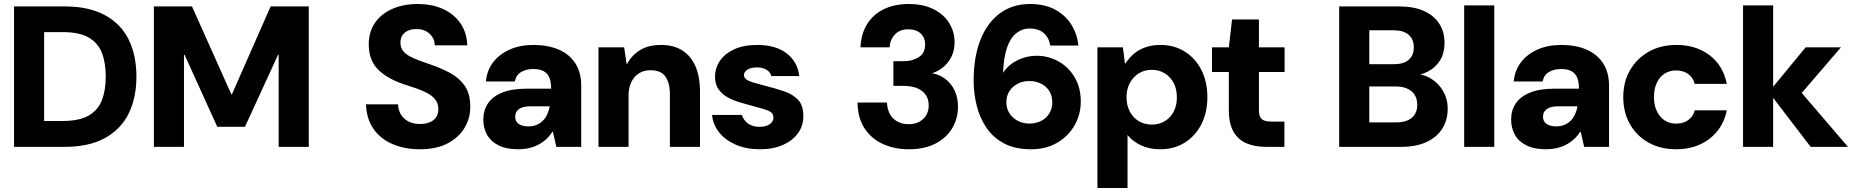

<svg xmlns="http://www.w3.org/2000/svg" viewBox="-20 -732 9238 957"><path d="M50 0V-700H302Q423 -700 503 -656.5Q583 -613 621.5 -534.5Q660 -456 660 -350Q660 -245 621.5 -166.5Q583 -88 503.5 -44Q424 0 301 0ZM200 -129H293Q374 -129 421 -155.5Q468 -182 487.5 -231.5Q507 -281 507 -350Q507 -420 487.5 -469.5Q468 -519 421 -545.5Q374 -572 293 -572H200Z M747 0V-700H937L1133 -262H1136L1329 -700H1519V0H1369V-459H1366L1201 -100H1063L900 -459H897V0Z M2073 12Q1998 12 1937.5 -13.5Q1877 -39 1842 -89Q1807 -139 1804 -212H1964Q1965 -183 1978.5 -161Q1992 -139 2016 -126.5Q2040 -114 2073 -114Q2100 -114 2120.5 -122Q2141 -130 2153 -146.5Q2165 -163 2165 -188Q2165 -215 2151 -234Q2137 -253 2112.5 -266.5Q2088 -280 2056.5 -291Q2025 -302 1990 -313Q1908 -341 1863 -387Q1818 -433 1818 -510Q1818 -574 1849.5 -619Q1881 -664 1936 -688Q1991 -712 2061 -712Q2133 -712 2187.5 -687.5Q2242 -663 2274.5 -616.5Q2307 -570 2309 -506H2147Q2147 -529 2135 -547.5Q2123 -566 2103.5 -576.5Q2084 -587 2058 -587Q2036 -588 2017 -580.5Q1998 -573 1987 -558Q1976 -543 1976 -520Q1976 -497 1987 -481Q1998 -465 2018.5 -453.5Q2039 -442 2066.5 -431.5Q2094 -421 2127 -410Q2180 -392 2225 -367.5Q2270 -343 2297 -303.5Q2324 -264 2324 -199Q2324 -142 2295 -94Q2266 -46 2210.5 -17Q2155 12 2073 12Z M2563 12Q2503 12 2464 -8Q2425 -28 2407 -61.5Q2389 -95 2389 -136Q2389 -181 2411.5 -215.5Q2434 -250 2482 -270Q2530 -290 2605 -290H2727Q2727 -324 2718 -345.5Q2709 -367 2689.5 -377.5Q2670 -388 2638 -388Q2603 -388 2577.5 -373Q2552 -358 2546 -326H2402Q2407 -381 2438 -421.5Q2469 -462 2520.5 -485Q2572 -508 2639 -508Q2711 -508 2764.5 -485Q2818 -462 2847.5 -416.5Q2877 -371 2877 -305V0H2753L2736 -75H2733Q2719 -53 2701 -37Q2683 -21 2661.5 -10Q2640 1 2615.5 6.5Q2591 12 2563 12ZM2613 -102Q2637 -102 2655.5 -110Q2674 -118 2687 -131.5Q2700 -145 2708 -163Q2716 -181 2720 -202H2623Q2597 -202 2580.5 -195.5Q2564 -189 2556 -177.5Q2548 -166 2548 -150Q2548 -134 2556 -123.5Q2564 -113 2579 -107.5Q2594 -102 2613 -102Z M2963 0V-496H3091L3103 -414H3106Q3130 -458 3171.5 -483Q3213 -508 3275 -508Q3338 -508 3381 -480.5Q3424 -453 3446.5 -401.5Q3469 -350 3469 -275V0H3319V-261Q3319 -319 3296.5 -350.5Q3274 -382 3222 -382Q3190 -382 3165.5 -367Q3141 -352 3127 -323.5Q3113 -295 3113 -255V0Z M3768 12Q3700 12 3648 -10.5Q3596 -33 3565 -71.5Q3534 -110 3529 -159H3678Q3683 -143 3694 -129.5Q3705 -116 3723 -108Q3741 -100 3765 -100Q3789 -100 3804.5 -106.5Q3820 -113 3827.5 -123.5Q3835 -134 3835 -145Q3835 -163 3823.5 -172Q3812 -181 3790 -187.5Q3768 -194 3738 -202Q3705 -211 3670.5 -221Q3636 -231 3607.5 -246.5Q3579 -262 3561.5 -287Q3544 -312 3544 -349Q3544 -393 3568.5 -429Q3593 -465 3640 -486.5Q3687 -508 3754 -508Q3846 -508 3900.5 -466.5Q3955 -425 3964 -353H3825Q3819 -373 3800.5 -384.5Q3782 -396 3753 -396Q3722 -396 3705 -384.5Q3688 -373 3688 -358Q3688 -345 3700.5 -336Q3713 -327 3735.5 -320.5Q3758 -314 3788 -306Q3844 -292 3888 -277Q3932 -262 3958 -234.5Q3984 -207 3984 -155Q3985 -107 3958.5 -69.5Q3932 -32 3883.5 -10Q3835 12 3768 12Z M4509 12Q4441 12 4383.5 -13Q4326 -38 4291 -89.5Q4256 -141 4254 -221H4401Q4402 -190 4414.5 -165.5Q4427 -141 4451.5 -127Q4476 -113 4509 -113Q4541 -113 4563 -125.5Q4585 -138 4597 -158.5Q4609 -179 4609 -206Q4609 -238 4594 -259.5Q4579 -281 4551 -292.5Q4523 -304 4485 -304H4433V-427H4485Q4528 -427 4559.5 -447Q4591 -467 4591 -510Q4591 -545 4568.5 -565.5Q4546 -586 4508 -586Q4464 -586 4440 -559.5Q4416 -533 4414 -496H4269Q4272 -564 4302.5 -612.5Q4333 -661 4386 -686.5Q4439 -712 4509 -712Q4582 -712 4633.5 -686Q4685 -660 4711.5 -616.5Q4738 -573 4738 -522Q4738 -480 4722 -448.5Q4706 -417 4680.5 -396.5Q4655 -376 4626 -367Q4665 -360 4694 -337Q4723 -314 4739 -279Q4755 -244 4755 -200Q4755 -142 4726.5 -93.5Q4698 -45 4643 -16.5Q4588 12 4509 12Z M5120 12Q5039 12 4984 -17.5Q4929 -47 4896 -96.5Q4863 -146 4848 -206.5Q4833 -267 4833 -329Q4833 -447 4866.5 -532.5Q4900 -618 4963 -665Q5026 -712 5114 -712Q5190 -712 5242 -682.5Q5294 -653 5322 -606Q5350 -559 5355 -505H5215Q5208 -546 5181.5 -568Q5155 -590 5113 -590Q5074 -590 5044.5 -565.5Q5015 -541 4999 -493.5Q4983 -446 4980 -374Q4980 -373 4980 -372Q4980 -371 4980 -369Q4996 -395 5022 -414Q5048 -433 5080.5 -443.5Q5113 -454 5147 -454Q5205 -454 5255 -426.5Q5305 -399 5336 -347.5Q5367 -296 5367 -226Q5367 -161 5335.5 -106.5Q5304 -52 5248.5 -20Q5193 12 5120 12ZM5112 -116Q5144 -116 5170 -129.5Q5196 -143 5210.5 -167Q5225 -191 5225 -221Q5225 -254 5210.5 -277.5Q5196 -301 5170 -314.5Q5144 -328 5110 -328Q5078 -328 5052 -314.5Q5026 -301 5011 -277Q4996 -253 4996 -223Q4996 -192 5011 -168Q5026 -144 5052.5 -130Q5079 -116 5112 -116Z M5450 205V-496H5577L5587 -416H5590Q5608 -444 5632.5 -464.5Q5657 -485 5690 -496.5Q5723 -508 5764 -508Q5833 -508 5886 -474.5Q5939 -441 5968.5 -382.5Q5998 -324 5998 -248Q5998 -172 5968.5 -113.5Q5939 -55 5886 -21.5Q5833 12 5762 12Q5708 12 5666.5 -8Q5625 -28 5600 -59V205ZM5721 -111Q5758 -111 5786.5 -128.5Q5815 -146 5830.5 -176.5Q5846 -207 5846 -247Q5846 -287 5830.5 -317.5Q5815 -348 5786.5 -366Q5758 -384 5721 -384Q5684 -384 5655.5 -366Q5627 -348 5611 -317.5Q5595 -287 5595 -247Q5595 -208 5611 -177Q5627 -146 5655.5 -128.5Q5684 -111 5721 -111Z M6290 0Q6235 0 6193.5 -17.5Q6152 -35 6128.5 -75Q6105 -115 6105 -184V-373H6021V-496H6105L6121 -635H6255V-496H6383V-373H6255V-182Q6255 -151 6269 -138.5Q6283 -126 6315 -126H6382V0Z M6655 0V-700H6954Q7027 -700 7077 -677.5Q7127 -655 7153.5 -614.5Q7180 -574 7180 -519Q7180 -466 7157 -430Q7134 -394 7096.5 -375Q7059 -356 7014 -352L7030 -364Q7079 -362 7116 -338Q7153 -314 7174.5 -275.5Q7196 -237 7196 -191Q7196 -134 7169 -91Q7142 -48 7090 -24Q7038 0 6964 0ZM6805 -122H6939Q6989 -122 7016.5 -144.5Q7044 -167 7044 -210Q7044 -253 7015.5 -277Q6987 -301 6937 -301H6805ZM6805 -412H6928Q6976 -412 7001.5 -434Q7027 -456 7027 -496Q7027 -536 7001.5 -558.5Q6976 -581 6927 -581H6805Z M7278 0V-705H7428V0Z M7686 12Q7626 12 7587 -8Q7548 -28 7530 -61.5Q7512 -95 7512 -136Q7512 -181 7534.5 -215.5Q7557 -250 7605 -270Q7653 -290 7728 -290H7850Q7850 -324 7841 -345.5Q7832 -367 7812.5 -377.5Q7793 -388 7761 -388Q7726 -388 7700.5 -373Q7675 -358 7669 -326H7525Q7530 -381 7561 -421.5Q7592 -462 7643.5 -485Q7695 -508 7762 -508Q7834 -508 7887.5 -485Q7941 -462 7970.5 -416.5Q8000 -371 8000 -305V0H7876L7859 -75H7856Q7842 -53 7824 -37Q7806 -21 7784.5 -10Q7763 1 7738.5 6.5Q7714 12 7686 12ZM7736 -102Q7760 -102 7778.5 -110Q7797 -118 7810 -131.5Q7823 -145 7831 -163Q7839 -181 7843 -202H7746Q7720 -202 7703.5 -195.5Q7687 -189 7679 -177.5Q7671 -166 7671 -150Q7671 -134 7679 -123.5Q7687 -113 7702 -107.5Q7717 -102 7736 -102Z M8335 12Q8256 12 8196.5 -21.5Q8137 -55 8104 -113.5Q8071 -172 8071 -248Q8071 -324 8104.5 -382Q8138 -440 8197.5 -474Q8257 -508 8336 -508Q8434 -508 8501.5 -456.5Q8569 -405 8587 -314H8427Q8419 -346 8394 -363.5Q8369 -381 8334 -381Q8302 -381 8277 -365Q8252 -349 8238 -319Q8224 -289 8224 -248Q8224 -218 8232 -194Q8240 -170 8255 -152Q8270 -134 8290 -125Q8310 -116 8334 -116Q8358 -116 8376.5 -123.5Q8395 -131 8408.5 -146Q8422 -161 8427 -182H8587Q8569 -93 8501 -40.5Q8433 12 8335 12Z M9005 0 8796 -273 8980 -496H9156L8909 -209L8908 -330L9191 0ZM8668 0V-705H8818V0Z"/></svg>

Font: DM Sans 36pt Black
Style: Regular
Weight: 900
Designer: Colophon Foundry, Jonny Pinhorn
Foundry: Colophon Foundry
Version: Version 4.004;gftools[0.9.30]